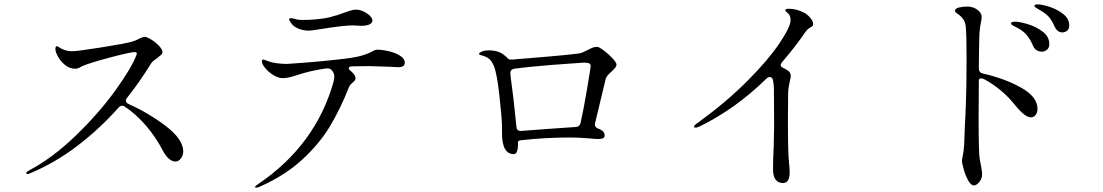

<svg xmlns="http://www.w3.org/2000/svg" viewBox="-20 -814 5040 877"><path d="M555 -355Q555 -345 567 -339Q661 -297 739 -237Q817 -177 817 -122Q817 -104 806 -90Q795 -76 781 -76Q767 -76 752 -88.5Q737 -101 725 -124Q691 -189 646 -241Q601 -293 550 -327Q545 -331 538 -331Q529 -331 521 -322Q436 -226 333 -147.5Q230 -69 114 -21Q109 -19 106 -19Q100 -19 100 -24Q100 -28 110 -34Q220 -92 325.5 -194Q431 -296 505.5 -399Q580 -502 603 -562L605 -570Q605 -576 595 -576Q575 -576 481 -551Q387 -526 356 -512Q352 -510 343 -505Q334 -500 324 -500Q299 -500 278 -516.5Q257 -533 245 -555Q233 -577 233 -590Q233 -603 240 -603Q243 -603 252.5 -596.5Q262 -590 274 -586Q290 -580 311 -580Q332 -580 443 -597.5Q554 -615 584 -624Q599 -628 615 -637Q635 -646 640 -646Q650 -646 670.5 -633.5Q691 -621 706.5 -604.5Q722 -588 722 -576Q722 -569 716 -563.5Q710 -558 696 -547Q675 -533 670 -524Q619 -441 561 -368Q555 -361 555 -355Z M1314 -703Q1301 -719 1301 -725Q1301 -731 1308 -731Q1313 -731 1321 -729Q1329 -727 1336 -725Q1346 -723 1360 -723Q1388 -723 1400 -724Q1453 -727 1487 -735.5Q1521 -744 1555 -757Q1558 -758 1575 -764Q1592 -770 1606 -770Q1631 -770 1656 -753Q1681 -736 1681 -720Q1681 -709 1667.5 -702.5Q1654 -696 1630 -696L1593 -698Q1548 -698 1444 -681Q1400 -674 1392 -674Q1367 -674 1346 -682Q1325 -690 1314 -703ZM1829 -529Q1829 -517 1821.5 -512Q1814 -507 1798 -507L1761 -509Q1686 -512 1668 -512Q1615 -512 1588 -511Q1573 -510 1573 -503Q1573 -496 1583 -489Q1604 -471 1604 -456Q1604 -451 1600 -446Q1596 -441 1591 -437Q1589 -435 1583 -429.5Q1577 -424 1574 -416Q1535 -317 1487 -237Q1439 -157 1360 -84.5Q1281 -12 1166 39Q1157 43 1151 43Q1145 43 1145 40Q1145 36 1159 27Q1423 -152 1504 -442Q1507 -456 1507 -466Q1507 -480 1494 -495Q1484 -504 1467 -501Q1401 -492 1337 -471Q1319 -465 1302.5 -461Q1286 -457 1271 -457Q1252 -457 1229.5 -470.5Q1207 -484 1191.5 -503Q1176 -522 1176 -534Q1176 -542 1182 -542Q1185 -542 1194.5 -538.5Q1204 -535 1209 -533Q1222 -528 1245.5 -525Q1269 -522 1291 -522Q1314 -523 1381.5 -528.5Q1449 -534 1522.5 -542Q1596 -550 1625 -558Q1664 -569 1684 -581Q1689 -584 1693.5 -585.5Q1698 -587 1705 -587Q1727 -587 1756.5 -580Q1786 -573 1807.5 -559.5Q1829 -546 1829 -529Z M2796 -519Q2796 -512 2790.5 -505Q2785 -498 2773 -487Q2771 -485 2763.5 -478Q2756 -471 2751.5 -464Q2747 -457 2746 -451L2698 -251Q2697 -249 2697 -245Q2697 -232 2714 -226Q2742 -216 2742 -195Q2742 -179 2713 -179Q2697 -179 2670 -182Q2618 -186 2586 -186Q2473 -186 2365 -174Q2346 -173 2346 -165V-158Q2346 -110 2327 -110Q2273 -110 2273 -206V-234Q2273 -269 2261.5 -374Q2250 -479 2236 -512Q2228 -531 2218 -541.5Q2208 -552 2190 -558Q2184 -560 2178.5 -561.5Q2173 -563 2170.5 -564.5Q2168 -566 2168 -568Q2168 -574 2188 -581Q2198 -584 2214 -584Q2240 -584 2260 -576Q2280 -568 2302 -545Q2306 -541 2321 -542L2381 -547Q2617 -566 2634 -572Q2643 -575 2649.5 -578.5Q2656 -582 2661 -584Q2676 -592 2686 -596Q2696 -600 2707 -600Q2716 -600 2738 -583.5Q2760 -567 2778 -547.5Q2796 -528 2796 -519ZM2362 -216Q2476 -225 2610 -234Q2628 -235 2632 -253Q2645 -310 2661.5 -407.5Q2678 -505 2678 -513Q2678 -521 2671 -524.5Q2664 -528 2646 -528Q2609 -526 2501 -517.5Q2393 -509 2329 -500Q2311 -497 2311 -480Q2311 -475 2313 -459Q2324 -384 2339 -235Q2340 -214 2362 -216Z M3694 -705Q3694 -698 3691.5 -695.5Q3689 -693 3682 -689Q3681 -688 3674 -683.5Q3667 -679 3661 -671Q3615 -603 3553 -531Q3546 -522 3546 -517Q3546 -509 3557 -504Q3561 -502 3566 -499.5Q3571 -497 3577 -493Q3592 -484 3592 -467Q3592 -458 3587 -440Q3580 -405 3580 -394L3579 -262Q3579 -114 3584 -71Q3587 -47 3587 -28Q3587 22 3557 22Q3534 22 3522.5 6Q3511 -10 3511 -40Q3511 -92 3514 -143Q3516 -207 3516 -238L3515 -402Q3515 -431 3510 -450Q3507 -462 3496 -462Q3488 -462 3481 -455Q3340 -317 3177 -237Q3165 -231 3158 -231Q3150 -231 3150 -235Q3150 -242 3170 -255Q3298 -348 3394 -444.5Q3490 -541 3540.5 -616.5Q3591 -692 3591 -721Q3591 -741 3581 -752Q3577 -756 3572 -760Q3567 -764 3567 -766Q3567 -774 3582 -774Q3618 -774 3651 -757Q3667 -749 3680.5 -733.5Q3694 -718 3694 -705Z M4864 -698Q4864 -681 4854 -673.5Q4844 -666 4833 -666Q4810 -666 4798 -691Q4785 -720 4772.5 -735Q4760 -750 4733 -766Q4727 -770 4720.5 -773.5Q4714 -777 4709.5 -780.5Q4705 -784 4705 -787Q4705 -794 4719 -794Q4740 -794 4775 -782.5Q4810 -771 4837 -749.5Q4864 -728 4864 -698ZM4470 -478Q4568 -456 4643.5 -414Q4719 -372 4719 -317Q4719 -300 4710.5 -289Q4702 -278 4689 -278Q4662 -278 4618 -332Q4559 -407 4476 -452Q4468 -456 4461 -456Q4451 -456 4451 -447L4450 -283Q4450 -114 4455 -88Q4456 -81 4461 -56.5Q4466 -32 4466 -18Q4466 2 4453 17.5Q4440 33 4429 33Q4415 33 4402.5 10.5Q4390 -12 4382 -40.5Q4374 -69 4374 -80Q4374 -86 4378 -104.5Q4382 -123 4384 -153L4387 -234Q4389 -264 4390 -292.5Q4391 -321 4392 -346Q4395 -413 4395 -550Q4395 -660 4391 -695Q4388 -716 4379 -727.5Q4370 -739 4361.5 -745.5Q4353 -752 4350 -754Q4342 -760 4342 -764Q4342 -776 4361 -780Q4380 -784 4397 -784Q4431 -784 4453 -762Q4464 -751 4464 -736Q4464 -729 4463 -724Q4462 -719 4461 -715Q4460 -710 4456.5 -687Q4453 -664 4453 -636Q4453 -629 4452 -590Q4451 -551 4451 -502Q4451 -482 4470 -478ZM4773 -612Q4773 -596 4762.5 -587Q4752 -578 4738 -578Q4727 -578 4716 -584Q4705 -590 4699 -604Q4687 -633 4670 -653.5Q4653 -674 4625 -688Q4622 -690 4614 -693.5Q4606 -697 4602 -700.5Q4598 -704 4598 -707Q4598 -715 4617 -715Q4636 -715 4673.5 -704Q4711 -693 4742 -670Q4773 -647 4773 -612Z"/></svg>

Font: Shippori Mincho B1
Style: Regular
Weight: 400
Designer: FONTDASU
Foundry: FONTDASU / Google Inc. / but / Adobe
Version: Version 3.110; ttfautohint (v1.8.3)